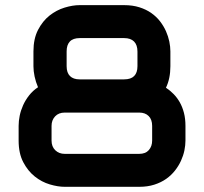

<svg xmlns="http://www.w3.org/2000/svg" viewBox="-20 -720 786 740"><path d="M694.8 -178.2Q694.8 -160.2 690.7 -140.1Q686.5 -120.1 677.5 -100.3Q668.5 -80.6 654.3 -62.5Q640.1 -44.4 620.4 -30.5Q600.6 -16.6 574.7 -8.3Q548.8 0 516.6 0H229.5Q203.1 0 171.9 -9.3Q140.6 -18.6 114 -39.8Q87.4 -61 69.6 -95Q51.8 -128.9 51.8 -178.2V-234.9Q51.8 -253.4 55.9 -273.9Q60.1 -294.4 69.1 -314.5Q78.1 -334.5 92.3 -352.5Q106.4 -370.6 126.5 -383.8Q117.7 -404.3 113.3 -425.3Q108.9 -446.3 108.9 -464.8V-522Q108.9 -570.8 126.7 -605Q144.5 -639.2 171.1 -660.2Q197.8 -681.2 229 -690.7Q260.3 -700.2 286.6 -700.2H458.5Q491.2 -700.2 517.3 -691.9Q543.5 -683.6 563.2 -669.7Q583 -655.8 596.9 -637.7Q610.8 -619.6 619.6 -599.9Q628.4 -580.1 632.6 -559.8Q636.7 -539.6 636.7 -522V-464.8Q636.7 -417 619.6 -381.8Q635.3 -371.6 648.9 -357.7Q662.6 -343.8 672.9 -325.7Q683.1 -307.6 689 -284.9Q694.8 -262.2 694.8 -234.9ZM509.8 -521Q509.8 -546.9 496.6 -560.1Q483.4 -573.2 458.5 -573.2H287.6Q261.7 -573.2 249.3 -560.1Q236.8 -546.9 236.8 -522V-464.8Q236.8 -439.5 249.8 -426.8Q262.7 -414.1 286.6 -414.1H458.5Q484.4 -414.1 497.1 -427Q509.8 -439.9 509.8 -464.8ZM566.4 -234.9Q566.4 -259.3 553 -272.7Q539.6 -286.1 516.6 -286.1H229.5Q206.1 -286.1 192.4 -271.5Q178.7 -256.8 178.7 -234.9V-178.2Q178.7 -154.8 193.1 -140.9Q207.5 -127 229.5 -127H516.6Q541 -127 553.7 -141.6Q566.4 -156.2 566.4 -178.2Z"/></svg>

Font: Audiowide
Style: Regular
Weight: 400
Designer: Astigmatic (AOETI)
Foundry: Astigmatic (AOETI)
Version: Version 1.002